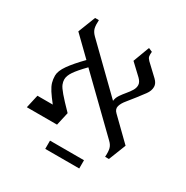

<svg xmlns="http://www.w3.org/2000/svg" viewBox="-167 -728 974 1008"><g transform="rotate(30 320.0 -224.5)"><path d="M50 0 68 -80H161Q135 -113 120.5 -135.5Q106 -158 100.5 -177Q95 -196 95 -218Q95 -246 121 -283Q147 -320 197 -371L85 -480L126 -585H149Q147 -554 151.5 -536Q156 -518 173 -501L454 -227L425 -255Q427 -275 439 -292.5Q451 -310 465 -326.5Q479 -343 489 -359.5Q499 -376 498.5 -393Q498 -410 480 -428L413 -491L450 -590L473 -580Q471 -561 473 -551.5Q475 -542 486 -531L555 -466Q575 -447 575 -426Q575 -402 558 -379Q541 -356 523 -333Q504 -308 485.5 -286Q467 -264 461.5 -244Q456 -224 474 -207L600 -84L559 20H536Q538 -12 533.5 -30Q529 -48 512 -64L225 -343Q183 -300 165 -273.5Q147 -247 147 -225Q147 -211 153 -196Q159 -181 181.5 -154.5Q204 -128 251 -80L233 0ZM243 91H449V141H243Z"/></g></svg>

Font: Bona Nova SC
Style: Regular
Weight: 400
Designer: Mateusz Machalski
Foundry: Capitalics
Version: Version 4.001; ttfautohint (v1.8.4.7-5d5b)